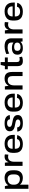

<svg xmlns="http://www.w3.org/2000/svg" viewBox="2468 -3177 889 5865"><g transform="rotate(-90 2912.5 -244.5)"><path d="M409 9Q331 9 272.5 -23Q214 -55 181.5 -113.5Q149 -172 149 -251V-293Q149 -372 181.5 -429.5Q214 -487 273.5 -518Q333 -549 412 -549Q523 -549 583 -486Q643 -423 643 -308V-232Q643 -117 582 -54Q521 9 409 9ZM78 -540H158L203 -374V180H78ZM380 -82Q445 -82 481 -123.5Q517 -165 517 -238V-300Q517 -374 481 -415Q445 -456 380 -456Q297 -456 250 -410Q203 -364 203 -283V-259Q203 -177 250.5 -129.5Q298 -82 380 -82Z M779 -540H875L904 -334V0H779ZM872 -284Q872 -415 920.5 -482Q969 -549 1061 -549Q1078 -549 1095 -547Q1112 -545 1129 -540L1122 -434Q1090 -442 1055 -442Q980 -442 942 -394.5Q904 -347 904 -251Z M1441 9Q1357 9 1298 -19Q1239 -47 1207.5 -101Q1176 -155 1176 -232V-308Q1176 -384 1209 -437.5Q1242 -491 1304 -520Q1366 -549 1452 -549Q1584 -549 1654.5 -481Q1725 -413 1725 -287V-237H1278V-303H1626L1608 -278V-315Q1608 -383 1567 -421Q1526 -459 1455 -459Q1383 -459 1342 -420Q1301 -381 1301 -312V-218Q1301 -149 1340.5 -112Q1380 -75 1451 -75Q1512 -75 1550.5 -100Q1589 -125 1599 -171L1718 -163Q1697 -80 1624.5 -35.5Q1552 9 1441 9Z M2082 9Q1962 9 1900 -32Q1838 -73 1824 -160L1952 -165Q1958 -116 1989.5 -92Q2021 -68 2080 -68Q2135 -68 2165.5 -87Q2196 -106 2196 -141Q2196 -170 2176.5 -186Q2157 -202 2125 -211Q2093 -220 2054 -226Q2015 -232 1976.5 -241Q1938 -250 1906 -267.5Q1874 -285 1854.5 -314.5Q1835 -344 1835 -393Q1835 -469 1897.5 -509Q1960 -549 2082 -549Q2157 -549 2209.5 -531.5Q2262 -514 2293 -478.5Q2324 -443 2331 -390L2202 -384Q2199 -428 2169 -450.5Q2139 -473 2085 -473Q2030 -473 1999.5 -453Q1969 -433 1969 -397Q1969 -367 1989 -351Q2009 -335 2041 -326Q2073 -317 2111.5 -310.5Q2150 -304 2188.5 -295Q2227 -286 2259.5 -269Q2292 -252 2311.5 -222.5Q2331 -193 2331 -145Q2331 -69 2267.5 -30Q2204 9 2082 9Z M2700 9Q2616 9 2557 -19Q2498 -47 2466.5 -101Q2435 -155 2435 -232V-308Q2435 -384 2468 -437.5Q2501 -491 2563 -520Q2625 -549 2711 -549Q2843 -549 2913.5 -481Q2984 -413 2984 -287V-237H2537V-303H2885L2867 -278V-315Q2867 -383 2826 -421Q2785 -459 2714 -459Q2642 -459 2601 -420Q2560 -381 2560 -312V-218Q2560 -149 2599.5 -112Q2639 -75 2710 -75Q2771 -75 2809.5 -100Q2848 -125 2858 -171L2977 -163Q2956 -80 2883.5 -35.5Q2811 9 2700 9Z M3522 -301Q3522 -380 3491 -416.5Q3460 -453 3394 -453Q3318 -453 3277 -400.5Q3236 -348 3236 -248L3189 -173V-239Q3189 -389 3255 -469Q3321 -549 3443 -549Q3548 -549 3597.5 -492.5Q3647 -436 3647 -317V0H3522ZM3111 -540H3207L3236 -370V0H3111Z M3981 9Q3900 9 3862.5 -31.5Q3825 -72 3825 -157V-524L3861 -669H3950V-178Q3950 -129 3968.5 -108.5Q3987 -88 4032 -88Q4048 -88 4065 -90.5Q4082 -93 4098 -100L4114 -17Q4096 -9 4074 -3Q4052 3 4028 6Q4004 9 3981 9ZM3729 -540H4090V-451H3729Z M4546 -187V-338Q4546 -399 4510 -427.5Q4474 -456 4396 -456Q4348 -456 4300 -443.5Q4252 -431 4209 -407L4192 -494Q4222 -510 4262 -522.5Q4302 -535 4345.5 -542Q4389 -549 4428 -549Q4552 -549 4613.5 -496.5Q4675 -444 4675 -338V0H4579ZM4372 9Q4280 9 4228 -32Q4176 -73 4176 -146V-169Q4176 -243 4228.5 -284Q4281 -325 4377 -325Q4477 -325 4535 -285.5Q4593 -246 4593 -173V-149Q4593 -75 4534.5 -33Q4476 9 4372 9ZM4408 -60Q4470 -60 4506.5 -86Q4543 -112 4543 -156V-169Q4543 -211 4508.5 -234Q4474 -257 4412 -257Q4355 -257 4323.5 -235Q4292 -213 4292 -165V-154Q4292 -109 4322.5 -84.5Q4353 -60 4408 -60Z M4821 -540H4917L4946 -334V0H4821ZM4914 -284Q4914 -415 4962.5 -482Q5011 -549 5103 -549Q5120 -549 5137 -547Q5154 -545 5171 -540L5164 -434Q5132 -442 5097 -442Q5022 -442 4984 -394.5Q4946 -347 4946 -251Z M5483 9Q5399 9 5340 -19Q5281 -47 5249.5 -101Q5218 -155 5218 -232V-308Q5218 -384 5251 -437.5Q5284 -491 5346 -520Q5408 -549 5494 -549Q5626 -549 5696.5 -481Q5767 -413 5767 -287V-237H5320V-303H5668L5650 -278V-315Q5650 -383 5609 -421Q5568 -459 5497 -459Q5425 -459 5384 -420Q5343 -381 5343 -312V-218Q5343 -149 5382.5 -112Q5422 -75 5493 -75Q5554 -75 5592.5 -100Q5631 -125 5641 -171L5760 -163Q5739 -80 5666.5 -35.5Q5594 9 5483 9Z"/></g></svg>

Font: Pathway Extreme 28pt SemiBold
Style: Regular
Weight: 600
Designer: Eduardo Rodriguez Tunni
Foundry: Eduardo Rodriguez Tunni
Version: Version 1.001;gftools[0.9.26]